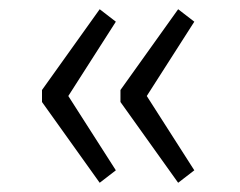

<svg xmlns="http://www.w3.org/2000/svg" viewBox="-20 -445 521 416"><path d="M71 -224V-250L196 -425L231 -398L128 -237L231 -76L196 -49ZM241 -224V-250L366 -425L401 -398L298 -237L401 -76L366 -49Z"/></svg>

Font: Maitree Light
Style: Regular
Weight: 300
Designer: CadsonDemak Team
Foundry: CadsonDemak
Version: Version 1.001